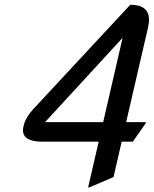

<svg xmlns="http://www.w3.org/2000/svg" viewBox="-20 -777 653 816"><path d="M354.5 19.5 399.4 -174.8H159.2Q77.6 -174.8 77.6 -223.6Q77.6 -231 80.1 -241.2Q87.4 -275.9 121.6 -313.5L533.7 -756.8Q613.3 -756.8 613.3 -692.9Q613.3 -678.7 609.4 -661.1L516.1 -257.8H600.1L599.1 -252.9L544.4 -174.8H497.1L462.4 -24.4L359.4 19.5ZM418.5 -257.8 501 -616.2 171.4 -257.8Z"/></svg>

Font: Nova Script
Style: Regular
Weight: 400
Italic angle: -13°
Version: Version 2.001